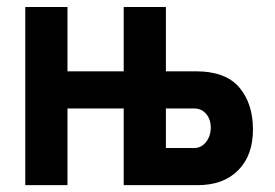

<svg xmlns="http://www.w3.org/2000/svg" viewBox="-20 -540 803 560"><path d="M53.7 -519.5H176.8V-332H340.8V-519.5H463.9V-332H551.8Q637.7 -332 677.7 -285.2Q717.8 -238.3 717.8 -162.1Q717.8 -86.9 674.8 -43.5Q631.8 0 556.6 0H340.8V-223.6H176.8V0H53.7ZM546.9 -223.6H463.9V-108.4H546.9Q567.4 -108.4 581.1 -126Q594.7 -143.6 594.7 -168Q594.7 -192.4 581.1 -208Q567.4 -223.6 546.9 -223.6Z"/></svg>

Font: DINish
Style: Bold
Weight: 700
Designer: Bert Driehuis
Foundry: Playbeing
Version: Version 3.008; git-95204e4c-release